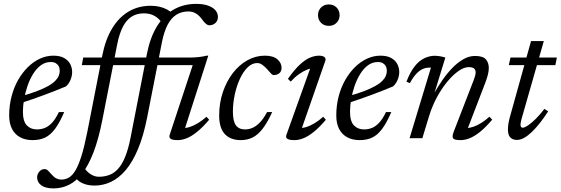

<svg xmlns="http://www.w3.org/2000/svg" viewBox="-20 -730 2961 1014"><path d="M248.5 -402.5Q219 -402.5 195.5 -385Q172 -367.5 154.2 -338.5Q136.5 -309.5 124.8 -274.8Q113 -240 107 -205Q101 -170 101 -141Q101 -89.5 121.5 -68Q142 -46.5 175 -46.5Q197.5 -46.5 217.2 -54.5Q237 -62.5 255.2 -82.2Q273.5 -102 291 -138H319Q294.5 -81 270.2 -48.8Q246 -16.5 217.8 -3.2Q189.5 10 152 10Q114.5 10 86.8 -4.8Q59 -19.5 43.8 -48.5Q28.5 -77.5 28.5 -120Q28.5 -172.5 40.8 -220Q53 -267.5 75.2 -306.8Q97.5 -346 126.8 -375Q156 -404 190.5 -420Q225 -436 261.5 -436Q296.5 -436 318.5 -423.8Q340.5 -411.5 350.8 -391.8Q361 -372 361 -349.5Q361 -328 351.8 -306.8Q342.5 -285.5 328 -273.5Q299 -261.5 270 -250Q241 -238.5 211.8 -227.8Q182.5 -217 153.2 -206.8Q124 -196.5 94.5 -187L96 -223Q144 -236.5 178.5 -250Q213 -263.5 235.8 -276.5Q258.5 -289.5 271.5 -302.8Q284.5 -316 290 -329.2Q295.5 -342.5 295.5 -356Q295.5 -370 290 -380.2Q284.5 -390.5 274.2 -396.5Q264 -402.5 248.5 -402.5Z M520 -436Q536.5 -520.5 571.8 -579.2Q607 -638 658.8 -668.8Q710.5 -699.5 776 -699.5Q802 -699.5 823.5 -694.2Q845 -689 862.2 -679.8Q879.5 -670.5 891 -658L838 -603.5Q828.5 -620.5 814.5 -633Q800.5 -645.5 782 -652.5Q763.5 -659.5 739 -659.5Q702.5 -659.5 675 -642Q647.5 -624.5 629 -588.8Q610.5 -553 599.5 -498.5L520.5 -96.5Q500.5 5 473.8 74.5Q447 144 414.2 186Q381.5 228 343.5 246.5Q305.5 265 263 265Q219.5 265 197.8 248.5Q176 232 176 206.5Q176 190.5 187.2 176.8Q198.5 163 215.5 163Q225.5 163 234.5 171.8Q243.5 180.5 254.5 193.5Q265.5 206.5 278.2 212.5Q291 218.5 303.5 218.5Q324.5 218.5 343 208.2Q361.5 198 378 170.8Q394.5 143.5 410 94.2Q425.5 45 441 -33ZM756 -446Q772.5 -530.5 808 -589.2Q843.5 -648 896 -678.8Q948.5 -709.5 1016.5 -709.5Q1054 -709.5 1079.5 -700.2Q1105 -691 1118 -675.5Q1131 -660 1131 -640Q1131 -628 1125.5 -618.2Q1120 -608.5 1109.5 -602.5Q1099 -596.5 1084.5 -596.5Q1078 -596.5 1069 -603Q1060 -609.5 1046 -629Q1032 -648.5 1014.5 -659Q997 -669.5 975 -669.5Q938.5 -669.5 911 -652Q883.5 -634.5 865 -598.8Q846.5 -563 835.5 -508.5L757.5 -111.5Q738 -12.5 709 56.8Q680 126 643.8 168.5Q607.5 211 566 230.5Q524.5 250 480 250Q450 250 427.5 242.2Q405 234.5 391.2 222Q377.5 209.5 373.5 196L423.5 154Q438 177 459 190.2Q480 203.5 502 203.5Q532 203.5 557.5 194Q583 184.5 604 161.2Q625 138 641.5 97.2Q658 56.5 670 -5.5ZM412 -386 419.5 -426H980.5Q1007 -426 1030.8 -428.8Q1054.5 -431.5 1071 -436H1080L951.5 -35.5L943 -54.5Q959.5 -52.5 980.8 -59Q1002 -65.5 1025.2 -79.5Q1048.5 -93.5 1070.5 -113.5L1084.5 -97.5Q1049.5 -56.5 1020 -33Q990.5 -9.5 965.8 0.2Q941 10 918.5 10Q891 10 881.2 3Q871.5 -4 876 -17.5L1002 -399L1044 -386Z M1338 -397Q1310.5 -397 1287 -373.5Q1263.5 -350 1246.2 -312Q1229 -274 1219.5 -229Q1210 -184 1210 -141Q1210 -89.5 1226 -68Q1242 -46.5 1274 -46.5Q1294.5 -46.5 1314 -55Q1333.5 -63.5 1352.8 -83.5Q1372 -103.5 1390.5 -138H1417.5Q1391.5 -81 1366 -48.8Q1340.5 -16.5 1312.8 -3.2Q1285 10 1251.5 10Q1197 10 1167.2 -22Q1137.5 -54 1137.5 -120Q1137.5 -185.5 1156.8 -242.8Q1176 -300 1209.2 -343.5Q1242.5 -387 1286.2 -411.5Q1330 -436 1378.5 -436Q1423 -436 1445 -416.8Q1467 -397.5 1467 -372.5Q1467 -353 1455.5 -343.5Q1444 -334 1426.5 -333.5Q1419 -333 1410 -343.2Q1401 -353.5 1390 -365.5Q1379 -377.5 1366.2 -387.2Q1353.5 -397 1338 -397Z M1492.5 -17.5 1622.5 -380.5 1637 -369.5Q1621 -370 1600.2 -361.5Q1579.5 -353 1557.5 -337.2Q1535.5 -321.5 1515.5 -299L1500.5 -313.5Q1535 -362.5 1563.8 -389Q1592.5 -415.5 1617.5 -425.8Q1642.5 -436 1665 -436Q1684 -436 1693.2 -428.8Q1702.5 -421.5 1698 -408.5L1568 -35.5L1559.5 -54.5Q1576 -52.5 1597.2 -59Q1618.5 -65.5 1641.8 -79.5Q1665 -93.5 1687 -113.5L1701 -97.5Q1666 -56.5 1636.5 -33Q1607 -9.5 1582.2 0.2Q1557.5 10 1535 10Q1507.5 10 1497.5 3Q1487.5 -4 1492.5 -17.5ZM1659.5 -650Q1659.5 -666 1666.8 -678.8Q1674 -691.5 1686.8 -699Q1699.5 -706.5 1716.5 -706.5Q1742 -706.5 1757.8 -690.2Q1773.5 -674 1773.5 -650Q1773.5 -634 1766.2 -621.2Q1759 -608.5 1746.2 -601Q1733.5 -593.5 1716.5 -593.5Q1691 -593.5 1675.2 -609.8Q1659.5 -626 1659.5 -650Z M1976 -402.5Q1946.5 -402.5 1923 -385Q1899.5 -367.5 1881.8 -338.5Q1864 -309.5 1852.2 -274.8Q1840.5 -240 1834.5 -205Q1828.5 -170 1828.5 -141Q1828.5 -89.5 1849 -68Q1869.5 -46.5 1902.5 -46.5Q1925 -46.5 1944.8 -54.5Q1964.5 -62.5 1982.8 -82.2Q2001 -102 2018.5 -138H2046.5Q2022 -81 1997.8 -48.8Q1973.5 -16.5 1945.2 -3.2Q1917 10 1879.5 10Q1842 10 1814.2 -4.8Q1786.5 -19.5 1771.2 -48.5Q1756 -77.5 1756 -120Q1756 -172.5 1768.2 -220Q1780.5 -267.5 1802.8 -306.8Q1825 -346 1854.2 -375Q1883.5 -404 1918 -420Q1952.5 -436 1989 -436Q2024 -436 2046 -423.8Q2068 -411.5 2078.2 -391.8Q2088.5 -372 2088.5 -349.5Q2088.5 -328 2079.2 -306.8Q2070 -285.5 2055.5 -273.5Q2026.5 -261.5 1997.5 -250Q1968.5 -238.5 1939.2 -227.8Q1910 -217 1880.8 -206.8Q1851.5 -196.5 1822 -187L1823.5 -223Q1871.5 -236.5 1906 -250Q1940.5 -263.5 1963.2 -276.5Q1986 -289.5 1999 -302.8Q2012 -316 2017.5 -329.2Q2023 -342.5 2023 -356Q2023 -370 2017.5 -380.2Q2012 -390.5 2001.8 -396.5Q1991.5 -402.5 1976 -402.5Z M2144.5 -291 2126.5 -298.5Q2147 -351.5 2171.2 -381.2Q2195.5 -411 2222.5 -423.2Q2249.5 -435.5 2276.5 -435.5Q2286 -435.5 2295.2 -434.2Q2304.5 -433 2313.8 -431Q2323 -429 2332 -426L2272 -231H2269Q2291 -270 2316.2 -306.5Q2341.5 -343 2369.5 -371.8Q2397.5 -400.5 2427.5 -417.5Q2457.5 -434.5 2488.5 -434.5Q2530 -434.5 2545.8 -416.8Q2561.5 -399 2561.5 -370.5Q2561.5 -354.5 2556.5 -335Q2551.5 -315.5 2543 -293L2444 -35.5L2445 -54Q2461.5 -54 2481.5 -61Q2501.5 -68 2523 -81.5Q2544.5 -95 2564.5 -113.5L2579.5 -98Q2544.5 -57 2514.8 -33.2Q2485 -9.5 2460 0.2Q2435 10 2412.5 10Q2380 10 2373 0.8Q2366 -8.5 2377 -36.5L2482.5 -309Q2486.5 -319.5 2489.2 -329.5Q2492 -339.5 2492 -348Q2492 -360.5 2484 -368Q2476 -375.5 2455 -375.5Q2431 -375.5 2401.5 -355Q2372 -334.5 2342.2 -298.5Q2312.5 -262.5 2287.2 -215.8Q2262 -169 2246 -116.5L2210.5 0H2143L2256 -373Q2254 -373 2252.2 -373Q2250.5 -373 2248.5 -373Q2230.5 -373 2213.5 -366Q2196.5 -359 2179.5 -341.2Q2162.5 -323.5 2144.5 -291Z M2667 -386 2676 -426H2921L2913 -386ZM2735.5 -105.5Q2733.5 -98 2732 -91.8Q2730.5 -85.5 2729.8 -80.5Q2729 -75.5 2729 -71.5Q2729 -63.5 2732 -59.5Q2735 -55.5 2740 -55.5Q2750.5 -55.5 2769 -68Q2787.5 -80.5 2810 -102.8Q2832.5 -125 2855 -155L2875 -142Q2853.5 -108.5 2831.8 -81Q2810 -53.5 2789 -33.2Q2768 -13 2748.2 -2Q2728.5 9 2710 9Q2688.5 9 2675.5 -3.5Q2662.5 -16 2662.5 -46.5Q2662.5 -60 2665.2 -77.8Q2668 -95.5 2674.5 -118L2784.5 -513H2852Z"/></svg>

Font: Newsreader 16pt
Style: Italic
Weight: 400
Italic angle: -17°
Designer: Hugues Gentile
Foundry: Production Type
Version: Version 1.003